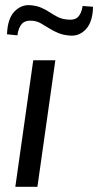

<svg xmlns="http://www.w3.org/2000/svg" viewBox="-20 -719 378 739"><path d="M193 -487 124 0H39L108 -487ZM97 -699Q121 -697 138.5 -689.5Q156 -682 171 -672Q186 -662 201.5 -654Q217 -646 237 -644Q267 -640 280.5 -654Q294 -668 298 -696L338 -693Q337 -636 311.5 -607.5Q286 -579 249 -582Q223 -584 204 -592Q185 -600 169 -610Q153 -620 138.5 -628.5Q124 -637 107 -639Q78 -642 64.5 -627.5Q51 -613 47 -583L7 -587Q9 -647 35.5 -674.5Q62 -702 97 -699Z"/></svg>

Font: Exo 2
Style: Italic
Weight: 400
Italic angle: -8°
Designer: Natanael Gama
Foundry: Natanael Gama
Version: Version 2.010